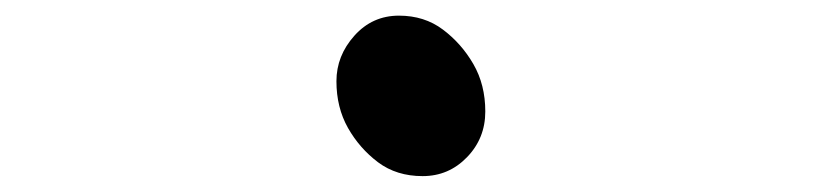

<svg xmlns="http://www.w3.org/2000/svg" viewBox="-20 -491 1040 243"><path d="M405.8 -388.2Q405.8 -420.4 428.5 -445.8Q451.2 -471.2 484.9 -471.2Q517.1 -471.2 540.5 -453.6Q564 -436 579.1 -409.9Q594.2 -383.8 594.2 -349.9Q594.2 -315.9 571 -292Q547.9 -268.1 514.9 -268.1Q481.9 -268.1 458.5 -285.6Q435.1 -303.2 420.4 -329.1Q405.8 -355 405.8 -388.2Z"/></svg>

Font: LXGW WenKai Screen R
Style: Regular
Weight: 400
Designer: Fontworks Inc.
Version: Version 1.235;May 31, 2022